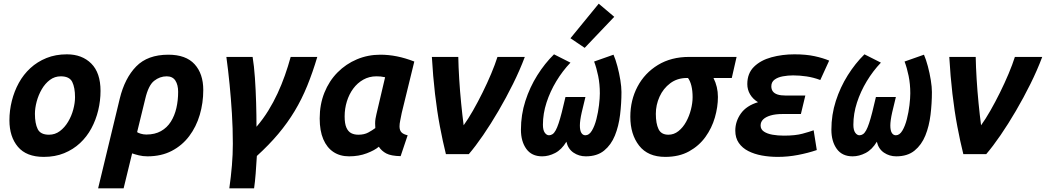

<svg xmlns="http://www.w3.org/2000/svg" viewBox="-20 -834 5660 1039"><path d="M217 15Q123 15 77 -39.5Q31 -94 31 -183Q31 -236 44 -288Q57 -340 82 -385.5Q107 -431 144.5 -465.5Q182 -500 231.5 -520Q281 -540 342 -540Q424 -540 474 -490Q524 -440 524 -342Q524 -289 511.5 -237Q499 -185 474.5 -139.5Q450 -94 413 -59.5Q376 -25 327 -5Q278 15 217 15ZM245 -105Q278 -105 304 -124.5Q330 -144 348.5 -175Q367 -206 376.5 -241.5Q386 -277 386 -308Q386 -360 371 -390.5Q356 -421 309 -421Q276 -421 250 -401.5Q224 -382 206 -351Q188 -320 178.5 -284.5Q169 -249 169 -218Q169 -166 184 -135.5Q199 -105 245 -105Z M511 185 628 -300Q655 -411 717 -474.5Q779 -538 891 -538Q986 -538 1033 -486.5Q1080 -435 1080 -347Q1080 -277 1061 -212.5Q1042 -148 1004 -97.5Q966 -47 909.5 -17.5Q853 12 778 12Q753 12 731 6.5Q709 1 695 -4L649 185ZM772 -106Q818 -106 851 -124.5Q884 -143 904.5 -175.5Q925 -208 934.5 -249.5Q944 -291 944 -337Q944 -375 929 -398Q914 -421 882 -421Q845 -421 814 -396.5Q783 -372 766 -299L722 -119Q727 -115 741.5 -110.5Q756 -106 772 -106Z M1221 185Q1230 121 1235 61.5Q1240 2 1240 -56Q1240 -140 1235 -220Q1230 -300 1222.5 -376.5Q1215 -453 1205 -526H1347Q1355 -478 1359.5 -412.5Q1364 -347 1366 -278Q1368 -209 1368 -148Q1404 -190 1432 -235.5Q1460 -281 1482 -328.5Q1504 -376 1521.5 -425.5Q1539 -475 1553 -526H1697Q1672 -442 1642.5 -369.5Q1613 -297 1574.5 -233Q1536 -169 1486 -109.5Q1436 -50 1370 10Q1367 62 1363.5 106Q1360 150 1355 185Z M1869 12Q1820 12 1784.5 -11.5Q1749 -35 1729.5 -80.5Q1710 -126 1710 -193Q1710 -269 1735.5 -332.5Q1761 -396 1806.5 -442Q1852 -488 1911.5 -513Q1971 -538 2038 -538Q2083 -538 2128 -529Q2173 -520 2222 -501L2154 -223Q2150 -202 2146 -183Q2142 -164 2142 -150Q2142 -129 2152.5 -118Q2163 -107 2186 -102L2148 11Q2096 10 2070.5 -3.5Q2045 -17 2030 -40Q2008 -21 1965 -4.5Q1922 12 1869 12ZM1919 -105Q1951 -105 1973 -117Q1995 -129 2011 -141Q2010 -153 2010 -166Q2010 -179 2012 -191.5Q2014 -204 2017 -216L2064 -416Q2051 -419 2040 -420Q2029 -421 2017 -421Q1978 -421 1946 -403Q1914 -385 1891.5 -354.5Q1869 -324 1857 -285Q1845 -246 1845 -204Q1845 -165 1854.5 -143.5Q1864 -122 1880.5 -113.5Q1897 -105 1919 -105Z M2393 0Q2376 -68 2360.5 -150Q2345 -232 2334 -326.5Q2323 -421 2317 -526H2460Q2461 -472 2465 -406.5Q2469 -341 2475.5 -275.5Q2482 -210 2489 -156Q2513 -189 2539.5 -235.5Q2566 -282 2591.5 -333.5Q2617 -385 2638 -435Q2659 -485 2672 -526H2820Q2793 -454 2756 -379.5Q2719 -305 2677.5 -234Q2636 -163 2594.5 -102.5Q2553 -42 2517 0Z M2914 12Q2857 12 2828 -28.5Q2799 -69 2799 -132Q2799 -213 2823 -287.5Q2847 -362 2887.5 -426.5Q2928 -491 2978 -540L3067 -495Q3024 -450 2990.5 -394.5Q2957 -339 2937.5 -279Q2918 -219 2918 -159Q2918 -130 2928 -116Q2938 -102 2951 -102Q2961 -102 2970 -108Q2979 -114 2987 -128.5Q2995 -143 3003 -167Q3011 -191 3020 -226L3040 -309H3148L3128 -226Q3123 -204 3120.5 -186Q3118 -168 3118 -155Q3118 -128 3126 -115Q3134 -102 3148 -102Q3168 -102 3183 -127Q3198 -152 3207.5 -189.5Q3217 -227 3221.5 -265Q3226 -303 3226 -329Q3226 -379 3217 -423Q3208 -467 3195 -501L3300 -538Q3311 -513 3321 -475.5Q3331 -438 3337 -400.5Q3343 -363 3343 -336Q3343 -275 3335.5 -213Q3328 -151 3307.5 -100.5Q3287 -50 3249 -19Q3211 12 3150 12Q3113 12 3083.5 -8Q3054 -28 3045 -67Q3019 -24 2984 -6Q2949 12 2914 12ZM3144 -575 3067 -627 3220 -814 3304 -743Z M3580 15Q3486 15 3438.5 -46Q3391 -107 3391 -202Q3391 -292 3430 -365.5Q3469 -439 3540.5 -482.5Q3612 -526 3709 -526H3966L3940 -412H3841Q3853 -388 3859 -362.5Q3865 -337 3865 -309Q3865 -255 3848.5 -198Q3832 -141 3797.5 -93Q3763 -45 3709 -15Q3655 15 3580 15ZM3597 -105Q3627 -105 3651.5 -124.5Q3676 -144 3693 -175Q3710 -206 3719 -241.5Q3728 -277 3728 -308Q3728 -343 3721.5 -369.5Q3715 -396 3703 -412H3697Q3645 -412 3607 -383.5Q3569 -355 3549 -310.5Q3529 -266 3529 -218Q3529 -166 3543.5 -135.5Q3558 -105 3597 -105Z M4189 15Q4144 15 4103 7.5Q4062 0 4029.5 -16.5Q3997 -33 3978 -60.5Q3959 -88 3959 -127Q3959 -177 3989 -219.5Q4019 -262 4082 -281Q4054 -298 4039 -323.5Q4024 -349 4024 -379Q4024 -437 4060 -472.5Q4096 -508 4154.5 -524Q4213 -540 4279 -540Q4342 -540 4388 -530Q4434 -520 4467 -506L4419 -401Q4382 -415 4344.5 -420.5Q4307 -426 4272 -426Q4244 -426 4216.5 -421Q4189 -416 4171.5 -403Q4154 -390 4154 -367Q4154 -350 4162.5 -339Q4171 -328 4188 -322.5Q4205 -317 4232 -317H4338L4314 -217H4215Q4176 -217 4149.5 -209Q4123 -201 4109.5 -187.5Q4096 -174 4096 -155Q4096 -134 4114 -122Q4132 -110 4160.5 -105Q4189 -100 4222 -100Q4284 -100 4322.5 -110.5Q4361 -121 4383 -129L4400 -22Q4353 -6 4298.5 4.5Q4244 15 4189 15Z M4594 12Q4537 12 4508 -28.5Q4479 -69 4479 -132Q4479 -213 4503 -287.5Q4527 -362 4567.5 -426.5Q4608 -491 4658 -540L4747 -495Q4704 -450 4670.5 -394.5Q4637 -339 4617.5 -279Q4598 -219 4598 -159Q4598 -130 4608 -116Q4618 -102 4631 -102Q4641 -102 4650 -108Q4659 -114 4667 -128.5Q4675 -143 4683 -167Q4691 -191 4700 -226L4720 -309H4828L4808 -226Q4803 -204 4800.5 -186Q4798 -168 4798 -155Q4798 -128 4806 -115Q4814 -102 4828 -102Q4848 -102 4863 -127Q4878 -152 4887.5 -189.5Q4897 -227 4901.5 -265Q4906 -303 4906 -329Q4906 -379 4897 -423Q4888 -467 4875 -501L4980 -538Q4991 -513 5001 -475.5Q5011 -438 5017 -400.5Q5023 -363 5023 -336Q5023 -275 5015.5 -213Q5008 -151 4987.5 -100.5Q4967 -50 4929 -19Q4891 12 4830 12Q4793 12 4763.5 -8Q4734 -28 4725 -67Q4699 -24 4664 -6Q4629 12 4594 12Z M5193 0Q5176 -68 5160.5 -150Q5145 -232 5134 -326.5Q5123 -421 5117 -526H5260Q5261 -472 5265 -406.5Q5269 -341 5275.5 -275.5Q5282 -210 5289 -156Q5313 -189 5339.5 -235.5Q5366 -282 5391.5 -333.5Q5417 -385 5438 -435Q5459 -485 5472 -526H5620Q5593 -454 5556 -379.5Q5519 -305 5477.5 -234Q5436 -163 5394.5 -102.5Q5353 -42 5317 0Z"/></svg>

Font: Ubuntu Sans Mono
Style: Italic
Weight: 400
Italic angle: -13.5°
Monospace: yes
Designer: Dalton Maag Ltd
Foundry: Dalton Maag Ltd
Version: Version 1.006